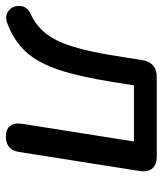

<svg xmlns="http://www.w3.org/2000/svg" viewBox="20 -554 534 629"><g transform="rotate(90 286.5 -240.0)"><path d="M378 -45.6 436 -412.3H252.1L242.1 -348.8Q224 -234.1 201.1 -165.8Q178.2 -97.6 142.5 -58.6Q106.7 -19.5 49.4 2.4Q23.7 12.1 6.8 -2.5Q-10 -17.2 -7.9 -40.1Q-5.9 -63 17.2 -73.3Q56 -91.2 81.3 -122.6Q106.6 -153.9 124.2 -209Q141.7 -264 156 -354.8L169.2 -438.4Q176.6 -487.1 225.7 -487.1H484.5Q511.9 -487.1 524.5 -472.3Q537.1 -457.5 532.6 -430.1L470.3 -35.9Q463.6 7.3 419.8 7.3Q396 7.3 385 -6.8Q374.1 -20.8 378 -45.6Z"/></g></svg>

Font: SN Pro Thin
Style: Italic
Weight: 200
Italic angle: -9°
Designer: Tobias Whetton
Foundry: Supernotes
Version: Version 1.003;Glyphs 3.3 (3324)